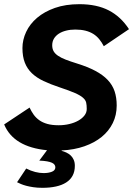

<svg xmlns="http://www.w3.org/2000/svg" viewBox="-20 -710 640 923"><path d="M339.8 86.9Q339.8 114.3 329.1 134.3Q318.4 154.3 298.1 167.2Q277.8 180.2 249 186.5Q220.2 192.9 184.1 192.9Q159.2 192.9 139.9 189.9Q120.6 187 106 183.1Q91.3 179.2 80.6 174.6Q69.8 169.9 62 166L106 100.1Q127.9 111.3 149.2 116.7Q170.4 122.1 189.9 122.1Q213.4 122.1 229.7 115.5Q246.1 108.9 246.1 94.2Q246.1 87.9 242.4 82.3Q238.8 76.7 230 72.5Q221.2 68.4 206.3 65.7Q191.4 63 168.9 62L206.1 12.2Q126 4.4 74.2 -26.6Q22.5 -57.6 0 -111.8L122.1 -192.9Q130.9 -174.3 141.8 -158.9Q152.8 -143.6 168.9 -132.1Q185.1 -120.6 207.5 -114.3Q230 -107.9 262.2 -107.9Q289.1 -107.9 313.5 -113.8Q337.9 -119.6 356.4 -130.1Q375 -140.6 386 -154.8Q397 -168.9 397 -186Q397 -204.1 394.3 -216.6Q391.6 -229 378.9 -240.2Q366.2 -251.5 340.1 -262.9Q314 -274.4 267.1 -290Q222.7 -304.7 189.2 -320.6Q155.8 -336.4 133.3 -357.9Q110.8 -379.4 99.4 -408.7Q87.9 -438 87.9 -479Q87.9 -518.6 105.7 -556.6Q123.5 -594.7 158.2 -624.3Q192.9 -653.8 243.9 -671.9Q294.9 -689.9 361.8 -689.9Q445.3 -689.9 503.2 -659.9Q561 -629.9 600.1 -569.8L479 -487.8Q469.2 -506.8 457 -521.7Q444.8 -536.6 428.5 -546.9Q412.1 -557.1 390.9 -562.5Q369.6 -567.9 341.8 -567.9Q317.9 -567.9 297.6 -562.7Q277.3 -557.6 262.5 -547.9Q247.6 -538.1 239.3 -524.2Q231 -510.3 231 -492.2Q231 -475.6 237.8 -463.6Q244.6 -451.7 259 -441.9Q273.4 -432.1 295.9 -423.3Q318.4 -414.6 350.1 -404.8Q401.9 -388.7 438.2 -369.4Q474.6 -350.1 497.6 -325.9Q520.5 -301.8 530.8 -271.5Q541 -241.2 541 -203.1Q541 -156.7 522.2 -118.4Q503.4 -80.1 469 -52Q434.6 -23.9 385.7 -6.8Q336.9 10.3 276.9 13.2L275.9 15.1Q287.6 18.1 299.1 23.4Q310.5 28.8 319.6 37.1Q328.6 45.4 334.2 57.9Q339.8 70.3 339.8 86.9Z"/></svg>

Font: Lorenzo Sans
Style: Bold Italic
Weight: 700
Italic angle: -12°
Foundry: Intel Corporation
Version: Version 1.00; ttfautohint (v1.5)